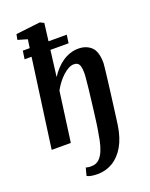

<svg xmlns="http://www.w3.org/2000/svg" viewBox="-191 -915 989 1267"><g transform="rotate(-20 304.0 -282.0)"><path d="M269 254Q244 254 223.8 250.2Q203.5 246.5 195 239.5L209 186.5Q217 188.5 227 190Q237 191.5 247.5 191Q281 191 302 171.2Q323 151.5 336.2 118.8Q349.5 86 357 47.5Q364.5 9 370.5 -28.5Q372 -38 376 -66.2Q380 -94.5 384.8 -133.8Q389.5 -173 394.8 -215.8Q400 -258.5 404.5 -298.2Q409 -338 411.5 -367.2Q414 -396.5 413.5 -407.5Q413 -437 407.8 -452.8Q402.5 -468.5 392.2 -474.8Q382 -481 366 -481Q349 -481 329.2 -470.5Q309.5 -460 289.5 -441.8Q269.5 -423.5 251.5 -400Q233.5 -376.5 219.5 -350L172 0H37.5L123 -623H74L82.5 -680.5H131L139.5 -740L73 -759.5L80.5 -797.5L251.5 -817.5L278.5 -804L263 -680.5H391L383 -623H255.5L232.5 -440.5Q250 -468 271.5 -491.2Q293 -514.5 318.2 -531.8Q343.5 -549 371.8 -558.5Q400 -568 430 -568Q485.5 -568 520.2 -535.5Q555 -503 555 -421.5Q555 -415 551.5 -384.8Q548 -354.5 542.8 -310.5Q537.5 -266.5 531.2 -217.5Q525 -168.5 519 -123.2Q513 -78 508.8 -45.5Q504.5 -13 503 -3Q490.5 81.5 457.2 138.8Q424 196 375.5 225Q327 254 269 254Z"/></g></svg>

Font: Merriweather
Style: Bold Italic
Weight: 700
Italic angle: -7.8°
Version: Version 2.101